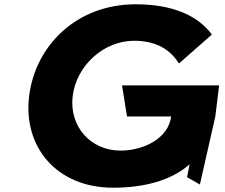

<svg xmlns="http://www.w3.org/2000/svg" viewBox="-20 -860 1050 895"><path d="M863.8 -93.8 852 -34 911.8 0 983.7 -317 1001.5 -462H548.8L572.1 -317H777.8C765.4 -216 650.6 -158 541.7 -158C401.3 -158 301.6 -272 318.8 -412C336.3 -555 464.2 -670 604.6 -670C692.9 -670 765.6 -641 814.2 -564L967.6 -699C903.2 -786 787.6 -840 612.1 -840C338.3 -840 144.9 -649 115.8 -412C86.8 -176 243.4 15 507.1 15C651.8 15 777.4 -18.3 863.8 -93.8Z"/></svg>

Font: Hussar
Style: BdSuprExtOblOne
Weight: 700
Foundry: Cannot Into Space Fonts
Version: Version 2.00